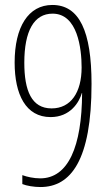

<svg xmlns="http://www.w3.org/2000/svg" viewBox="-20 -744 441 774"><path d="M349 -406C349 -618 300 -724 191 -724C94 -724 39 -635 39 -492C39 -363 84 -272 184 -272C263 -272 299 -331 310 -369H311C310 -153 255 -25 142 -25C116 -25 89 -31 70 -38V-2C87 5 117 10 143 10C265 10 349 -97 349 -406ZM192 -689C293 -689 309 -548 309 -472C309 -372 266 -307 188 -307C107 -307 78 -379 78 -491C78 -619 117 -689 192 -689Z"/></svg>

Font: Noto Sans Myanmar ExtraCondensed ExtraLight
Style: Regular
Weight: 200
Width: 2
Designer: Monotype Design Team
Foundry: Monotype Imaging Inc.
Version: Version 2.107